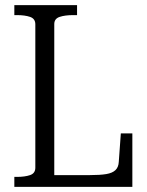

<svg xmlns="http://www.w3.org/2000/svg" viewBox="-20 -730 574 750"><path d="M281 -710H36V-671H46Q77 -671 97.5 -664Q118 -657 118 -635V-75Q118 -53 97.5 -46Q77 -39 46 -39H36V0H497V-209H452L444 -98Q443 -77 431 -65.5Q419 -54 395 -50Q371 -46 331 -46H192V-636Q192 -657 213 -664Q234 -671 266 -671H281Z"/></svg>

Font: Roboto Serif 28pt Condensed Light
Style: Regular
Weight: 300
Width: 3
Designer: Greg Gazdowicz
Foundry: Commercial Type
Version: Version 1.008